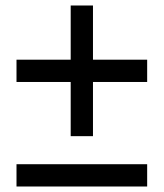

<svg xmlns="http://www.w3.org/2000/svg" viewBox="-20 -572 595 698"><path d="M318 -274V-77H237V-274H40V-355H237V-552H318V-355H515V-274ZM40 25H515V106H40Z"/></svg>

Font: Inknut Antiqua Black
Style: Regular
Weight: 900
Designer: Claus Eggers Sørensen
Foundry: Claus Eggers Sørensen
Version: Version 1.003; ttfautohint (v1.8.2) -l 8 -r 50 -G 200 -x 14 